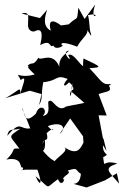

<svg xmlns="http://www.w3.org/2000/svg" viewBox="-20 -797 548 851"><path d="M452 -128 439 -181 436 -185 417 -286 453 -285 417 -380C459 -395 481 -388 459 -424C458 -411 424 -386 473 -425C432 -420 437 -431 376 -495C436 -498 428 -501 350 -538C343 -482 358 -481 354 -501C333 -506 307 -566 282 -553C310 -506 244 -570 286 -572C263 -553 240 -537 243 -502C211 -572 162 -524 150 -541C126 -500 122 -527 102 -505C124 -495 77 -518 134 -467C55 -445 48 -490 72 -442C106 -471 74 -405 70 -379C72 -420 63 -394 4 -362L112 -395L164 -380L153 -331C172 -363 160 -375 172 -433C239 -438 225 -469 280 -447C253 -418 264 -407 286 -432C328 -401 285 -376 302 -428C294 -346 285 -373 294 -393L354 -341L273 -325C236 -296 216 -357 200 -350C181 -351 216 -289 169 -283C198 -310 156 -345 139 -293C102 -258 92 -265 80 -318C77 -309 87 -302 114 -228C66 -221 74 -268 12 -195C20 -232 32 -217 70 -227C12 -186 22 -200 66 -138C23 -142 56 -132 8 -90C89 -104 62 -46 82 -55C85 -34 55 -42 94 -45H146C173 32 153 23 138 -16C210 43 176 40 237 -3C255 41 273 -16 260 0C256 -19 300 -26 280 -41C333 -58 308 -41 346 -22C331 -63 352 15 306 18L364 34L446 2L498 -29L508 17C457 -41 439 -52 500 -72C429 -93 447 -41 437 -100C474 -120 435 -102 436 -154ZM169 -159C173 -192 198 -160 187 -207C226 -246 224 -198 192 -238C253 -261 279 -232 244 -203L291 -272L348 -193L350 -165C335 -136 321 -104 259 -149C299 -129 220 -98 218 -72C233 -93 216 -67 161 -141C170 -112 185 -140 178 -180ZM255 -681C205 -720 194 -700 205 -661C167 -681 179 -723 189 -754L157 -717L76 -737C130 -755 87 -678 114 -663C108 -668 119 -654 133 -658C173 -679 167 -633 158 -597C211 -626 195 -582 217 -595C226 -571 272 -597 253 -598C246 -615 293 -602 322 -590C340 -625 372 -644 367 -664C396 -616 376 -657 388 -641C374 -652 380 -691 370 -730C441 -746 372 -687 402 -777L355 -713L327 -763C320 -687 328 -741 265 -668C308 -702 288 -686 235 -683Z"/></svg>

Font: Asimov Aggro
Style: Condensed
Weight: 500
Designer: Google
Version: Version 2.000980; 2014